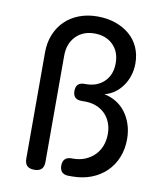

<svg xmlns="http://www.w3.org/2000/svg" viewBox="-84 -810 767 889"><g transform="rotate(10 300.0 -365.0)"><path d="M182 -35Q182 -12 171 -1Q160 10 137 10Q114 10 103 -1Q92 -12 92 -35V-534Q92 -580 107.5 -618Q123 -656 150.5 -683Q178 -710 217 -725Q256 -740 303 -740Q350 -740 388.5 -726.5Q427 -713 455 -689Q483 -665 498 -631Q513 -597 513 -556Q513 -526 504.5 -499Q496 -472 480.5 -450Q465 -428 443.5 -412.5Q422 -397 396 -391Q427 -385 453 -369Q479 -353 497.5 -328Q516 -303 526 -271.5Q536 -240 536 -204Q536 -157 520 -117.5Q504 -78 474.5 -49.5Q445 -21 404.5 -5.5Q364 10 315 10H298Q278 10 267.5 -0.5Q257 -11 257 -31Q257 -51 267.5 -61.5Q278 -72 298 -72H305Q336 -72 361.5 -82.5Q387 -93 405.5 -111.5Q424 -130 434 -155.5Q444 -181 444 -212Q444 -241 434.5 -265Q425 -289 408 -306Q391 -323 367 -332.5Q343 -342 314 -342H297Q277 -342 267 -352Q257 -362 257 -382Q257 -402 267 -412Q277 -422 297 -422H303Q357 -422 390 -454.5Q423 -487 423 -541Q423 -595 390 -627.5Q357 -660 303 -660Q249 -660 215.5 -625.5Q182 -591 182 -534Z"/></g></svg>

Font: Maple Mono NL
Style: Regular
Weight: 400
Monospace: yes
Designer: subframe7536
Version: Version 7.000